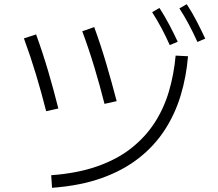

<svg xmlns="http://www.w3.org/2000/svg" viewBox="-20 -859 1040 915"><path d="M876 -591Q868 -493 841 -404Q814 -315 765 -239.5Q716 -164 641.5 -105.5Q567 -47 465 -10.5Q363 26 228 36L224 -24Q348 -33 442.5 -66Q537 -99 604.5 -152Q672 -205 716.5 -273.5Q761 -342 785 -423.5Q809 -505 817 -594ZM200 -329Q178 -416 152 -502.5Q126 -589 94 -676L152 -695Q184 -607 210 -518.5Q236 -430 258 -342ZM478 -364Q456 -451 430 -537.5Q404 -624 372 -710L429 -730Q461 -642 487 -553.5Q513 -465 536 -377ZM789 -644Q770 -687 749 -726Q728 -765 705 -801L740 -821Q765 -782 786.5 -741.5Q808 -701 827 -660ZM921 -659Q901 -703 880 -742.5Q859 -782 835 -819L870 -839Q896 -799 917.5 -757.5Q939 -716 958 -675Z"/></svg>

Font: Murecho Thin Light
Style: Regular
Weight: 300
Version: Version 1.010